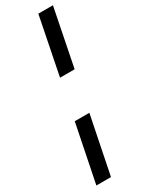

<svg xmlns="http://www.w3.org/2000/svg" viewBox="-240 -848 768 1002"><g transform="rotate(-30 144.0 -347.0)"><path d="M171.5 -230 101.5 117H13.5L83.5 -230ZM287.5 -811 218.5 -465H130.5L199.5 -811Z"/></g></svg>

Font: Argentum Sans
Style: Italic
Weight: 400
Italic angle: -11.3099°
Designer: Julieta Ulanovsky, Owen Earl, Rasmus Andersson, Cristiano Sobral
Foundry: The Argentum Sans Project Authors
Version: Version 3.131; ttfautohint (v1.8.4.7-5d5b-dirty)